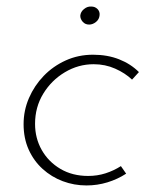

<svg xmlns="http://www.w3.org/2000/svg" viewBox="-20 -558 470 586"><path d="M365 -28Q339 -11 308 -1.5Q277 8 244 8Q206 8 171.5 -5Q137 -18 110 -42.5Q83 -67 67.5 -101.5Q52 -136 52 -179Q52 -221 68.5 -259Q85 -297 113.5 -326.5Q142 -356 180.5 -373.5Q219 -391 264 -391Q308 -391 343.5 -377Q379 -363 404 -338L383 -315Q362 -335 331.5 -348.5Q301 -362 266 -362Q219 -362 178 -337.5Q137 -313 112 -272Q87 -231 87 -180Q87 -136 107.5 -100Q128 -64 164.5 -42.5Q201 -21 249 -21Q277 -21 302 -29Q327 -37 349 -51ZM225 -510Q226 -522 236.5 -530.5Q247 -539 259 -538Q270 -538 277.5 -530.5Q285 -523 284 -512Q283 -499 273 -491Q263 -483 252 -483Q240 -483 232.5 -491.5Q225 -500 225 -510Z"/></svg>

Font: Josefin Sans Thin ExtraLight
Style: Italic
Weight: 250
Italic angle: -7°
Version: Version 2.000